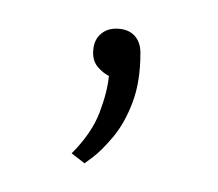

<svg xmlns="http://www.w3.org/2000/svg" viewBox="-20 -50 152 134"><path d="M30 57 39 64Q39 64 45 59.5Q51 55 59 45.5Q67 36 72.5 21.5Q78 7 78 -13Q78 -21 73.5 -25.5Q69 -30 61 -30Q54 -30 49.5 -25.5Q45 -21 45 -13Q45 -7 48.5 -3Q52 1 56 3Q55 14 49.5 28.5Q44 43 30 57Z"/></svg>

Font: Advent Pro Thin
Style: Regular
Weight: 250
Version: Version 3.000